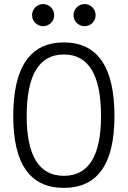

<svg xmlns="http://www.w3.org/2000/svg" viewBox="-20 -911 626 941"><path d="M293 9.8C457.5 9.8 541 -106.4 541 -341.8C541 -583 457.5 -703.1 293 -703.1C128.4 -703.1 44.9 -583 44.9 -341.8C44.9 -106.4 128.4 9.8 293 9.8ZM293 -49.3C171.9 -49.3 110.8 -147 110.8 -341.8C110.8 -543.9 171.9 -644 293 -644C414.1 -644 475.1 -543.9 475.1 -341.8C475.1 -147 414.1 -49.3 293 -49.3ZM191.4 -782.7C221.2 -782.7 245.6 -806.6 245.6 -836.4C245.6 -866.7 221.2 -891.1 191.4 -891.1C161.6 -891.1 137.2 -866.7 137.2 -836.4C137.2 -806.6 161.6 -782.7 191.4 -782.7ZM394.5 -782.7C424.3 -782.7 448.7 -806.6 448.7 -836.4C448.7 -866.7 424.3 -891.1 394.5 -891.1C364.7 -891.1 340.3 -866.7 340.3 -836.4C340.3 -806.6 364.7 -782.7 394.5 -782.7Z"/></svg>

Font: Cascadia Code PL Light
Style: Regular
Weight: 300
Monospace: yes
Designer: Aaron Bell
Foundry: Saja Typeworks
Version: Version 2404.023